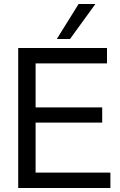

<svg xmlns="http://www.w3.org/2000/svg" viewBox="-20 -940 598 960"><path d="M71 0V-700H515V-623H158V-403H491V-327H158V-77H532V0ZM264 -745 373 -920H457L330 -745Z"/></svg>

Font: Georama ExtraCondensed Thin
Style: Regular
Weight: 400
Version: Version 1.001